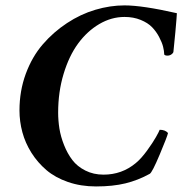

<svg xmlns="http://www.w3.org/2000/svg" viewBox="-20 -671 671 698"><path d="M432.6 -609.4Q384.8 -609.4 340.8 -583.5Q296.9 -557.6 263.9 -512.7Q231 -467.8 211.2 -402.3Q191.4 -336.9 191.4 -261.7Q191.4 -232.9 196 -203.6Q200.7 -174.3 212.9 -143.6Q225.1 -112.8 242.9 -89.4Q260.7 -65.9 290.3 -51Q319.8 -36.1 356.4 -36.1Q423.3 -36.1 473.6 -78.1Q493.7 -94.7 514.9 -124Q536.1 -153.3 547.1 -172.9Q558.1 -192.4 560.5 -199.2Q580.6 -199.2 590.8 -187.5Q588.4 -175.3 560.8 -109.6Q533.2 -43.9 524.4 -39.1Q481.9 -15.6 436 -4.4Q390.1 6.8 329.1 6.8Q273.9 6.8 227.3 -9.3Q180.7 -25.4 148.7 -52.7Q116.7 -80.1 94.2 -115.7Q71.8 -151.4 61.3 -190.4Q50.8 -229.5 50.8 -269.5Q50.8 -340.3 73.7 -402.6Q96.7 -464.8 135.3 -509.5Q173.8 -554.2 223.4 -586.9Q272.9 -619.6 326.7 -635.5Q380.4 -651.4 432.6 -651.4Q498 -651.4 623 -623Q623 -615.2 617.4 -553.2Q611.8 -491.2 610.4 -482.4Q609.4 -477.5 603 -473.1Q596.7 -468.8 588.9 -468.8Q580.1 -468.8 577.1 -472.7Q576.7 -485.8 572.8 -501.5Q568.8 -517.1 558.3 -536.9Q547.9 -556.6 532.7 -572.3Q517.6 -587.9 491.5 -598.6Q465.3 -609.4 432.6 -609.4Z"/></svg>

Font: Amiri
Style: Bold Slanted
Weight: 700
Italic angle: 9°
Designer: Khaled Hosny
Version: Version 000.107